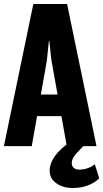

<svg xmlns="http://www.w3.org/2000/svg" viewBox="-24 -733 518 963"><path d="M-4.4 0H135.3L210.9 -428.2Q213.4 -446.3 216.3 -480Q219.2 -513.7 221.2 -526.9H223.6Q225.6 -513.7 228.5 -480Q231.4 -446.3 234.4 -428.2L311 0H460L312.5 -712.9H143.1ZM96.2 -150.4H357.9L337.9 -258.8H115.7ZM225.1 123.5Q225.1 162.1 258.3 186Q291.5 210 342.3 210Q385.7 210 420.4 195.6Q455.1 181.2 473.6 161.1L451.7 91.3Q434.1 105 413.8 111.3Q393.6 117.7 374 117.7Q355 117.7 345.5 108.6Q335.9 99.6 335.9 84.5Q335.9 67.9 348.1 50.5Q360.4 33.2 395 -1L337.4 -27.3Q279.3 10.7 252.2 48.6Q225.1 86.4 225.1 123.5Z"/></svg>

Font: Roboto Flex
Style: wght 700 wdth 25 opsz 34 GRAD 0.00 slnt 0.00 XTRA 468 XOPQ 96 YOPQ 79 YTLC 514 YTUC 712 YTAS 750 YTDE -203.00 YTFI 738
Weight: 700
Width: 1
Designer: Berlow after Robertson
Foundry: Google
Version: Version 3.100